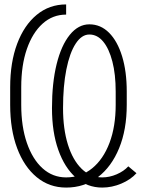

<svg xmlns="http://www.w3.org/2000/svg" viewBox="-20 -834 640 868"><path d="M384 -724Q435 -724 473 -686Q511 -648 532 -579.5Q553 -511 553 -420V-360Q553 -248 518.5 -164Q484 -80 422.5 -33Q361 14 279 14Q203 14 146 -33Q89 -80 57.5 -164Q26 -248 26 -360V-440Q26 -552 57.5 -636Q89 -720 146 -767Q203 -814 279 -814V-768Q218 -768 172.5 -727Q127 -686 101.5 -612.5Q76 -539 76 -440V-360Q76 -262 101.5 -188Q127 -114 172.5 -73Q218 -32 279 -32Q346 -32 396.5 -73Q447 -114 475 -188Q503 -262 503 -360V-420Q503 -498 488 -556Q473 -614 446.5 -646Q420 -678 384 -678Q349 -678 322 -636.5Q295 -595 280 -520Q265 -445 265 -345Q265 -251 287 -180.5Q309 -110 349 -71Q389 -32 442 -32Q475 -32 507.5 -46Q540 -60 560 -82L597 -51Q571 -22 528.5 -4Q486 14 442 14Q374 14 323 -31Q272 -76 243.5 -156.5Q215 -237 215 -345Q215 -459 236 -544Q257 -629 295.5 -676.5Q334 -724 384 -724Z"/></svg>

Font: Victor Mono Thin
Style: Regular
Weight: 100
Monospace: yes
Designer: Rune Bjørnerås
Version: Version 1.561;gftools[0.9.30]